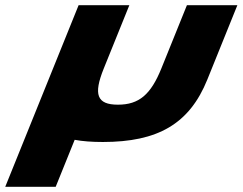

<svg xmlns="http://www.w3.org/2000/svg" viewBox="-35 -533 936 741"><path d="M464.2 -513H268.4L-14.8 188H179.9L253.2 6.6C283.8 12.3 320 15 362 15C573.2 15 695.7 -54 765.2 -226L881.1 -513H686.4L587.8 -269C547 -168 501.6 -129 420.2 -129C338.8 -129 324.8 -168 365.6 -269Z"/></svg>

Font: Hussar
Style: BdWideOblFour
Weight: 700
Foundry: Cannot Into Space Fonts
Version: Version 2.00